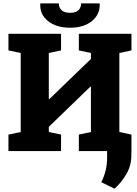

<svg xmlns="http://www.w3.org/2000/svg" viewBox="-20 -916 833 1164"><path d="M31.2 0V-100.1L105.5 -115.7V-594.7L31.2 -610.4V-710.9H350.1V-610.4L275.9 -594.7V-315.9L278.8 -314.9L531.2 -558.6V-594.7L458 -610.4V-710.9H776.9V-610.4L703.6 -594.7V-115.7L776.9 -100.1V0H458V-100.1L531.2 -115.7V-390.1L528.3 -391.1L275.9 -147V-115.7L350.1 -100.1V0ZM404.8 -748Q320.8 -748 270.8 -788.6Q220.7 -829.1 224.1 -892.6L225.1 -895.5H336.4Q336.4 -871.1 352.8 -854.7Q369.1 -838.4 404.8 -838.4Q439.5 -838.4 455.6 -854.2Q471.7 -870.1 471.7 -895.5H583.5L584.5 -892.6Q586.9 -829.1 537.6 -788.6Q488.3 -748 404.8 -748ZM674.3 228 594.2 188.5Q610.8 155.3 620.1 118.9Q629.4 82.5 629.4 35.2V-91.3H776.9L776.4 24.9Q776.4 88.4 745.6 140.1Q714.8 191.9 674.3 228Z"/></svg>

Font: Roboto Slab Black
Style: Regular
Weight: 900
Designer: Google
Version: Version 2.000; ttfautohint (v1.8.1.43-b0c9)